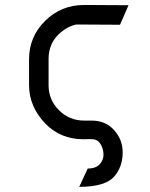

<svg xmlns="http://www.w3.org/2000/svg" viewBox="-20 -557 602 768"><path d="M285.2 -459Q248.5 -451.2 215.8 -420.9Q174.3 -381.8 174.3 -321.3V-215.8Q174.3 -157.7 215.8 -116.2Q257.3 -74.7 316.4 -74.7H345.2Q400.4 -74.7 433.6 -39.6Q470.7 -0.5 470.7 52.7Q470.7 108.9 438 147.9Q402.3 190.4 296.9 190.4L331.1 116.7Q334.5 117.2 337.4 117.2Q367.2 114.7 380.9 97.7Q394 81.1 394 62.5Q394 38.6 382.3 19.5Q371.1 1 352.1 0Q341.8 -0.5 340.8 -0.5Q325.7 -0.5 313.5 0Q221.7 0 160.6 -63.5Q96.2 -130.9 96.2 -217.3V-319.8Q96.2 -410.2 160.6 -473.6Q225.1 -537.1 316.4 -537.1Q319.3 -537.1 322.3 -537.1L494.1 -536.1L460 -458L288.1 -459Z"/></svg>

Font: NovaMono
Style: Regular
Weight: 400
Monospace: yes
Version: Version 1.2